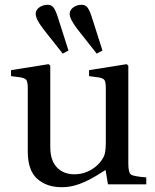

<svg xmlns="http://www.w3.org/2000/svg" viewBox="-20 -770 646 802"><path d="M26 -452V-477L183 -502L190 -496V-156Q190 -100 217.5 -71Q245 -42 291 -42Q330 -42 363.5 -62.5Q397 -83 414 -117Q422 -133 422 -177V-402Q422 -428 416 -436Q410 -444 390 -447L352 -452V-477L509 -502L516 -496V-87Q516 -49 527 -41Q538 -33 591 -29V0H431L421 -60Q420 -59 384 -37Q348 -15 312 -1.5Q276 12 238 12Q175 12 135.5 -23Q96 -58 96 -138V-402Q96 -428 90 -436Q84 -444 64 -447ZM271 -712Q271 -728 286 -739Q301 -750 321 -750Q337 -750 345.5 -738.5Q354 -727 362 -703L408 -559L384 -546L302 -650Q271 -691 271 -712ZM129 -712Q129 -728 144 -739Q159 -750 179 -750Q195 -750 203.5 -738.5Q212 -727 220 -703L266 -559L242 -546L160 -650Q129 -691 129 -712Z"/></svg>

Font: Heuristica
Style: Regular
Weight: 400
Version: Version 1.0.1 ; ttfautohint (v1.4.1)